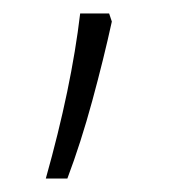

<svg xmlns="http://www.w3.org/2000/svg" viewBox="-20 -136 258 285"><path d="M142 -116 146 -104Q134 -49 117 13.5Q100 76 80 129H48Q86 -6 99 -116Z"/></svg>

Font: Noto Sans Disp ExtLt
Style: Regular
Weight: 200
Designer: Monotype Design Team
Foundry: Monotype Imaging Inc.
Version: Version 2.000;GOOG;noto-source:20170915:90ef993387c0